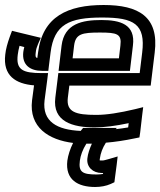

<svg xmlns="http://www.w3.org/2000/svg" viewBox="-44 -539 641 767"><path d="M301 35C308 35 316 35 323 35C314 55 307 75 305 94C301 128 327 152 362 152C364 152 366 152 368 152L367 156C360 157 352 158 342 158C286 158 269 149 275 103C278 81 286 59 301 35ZM370 -519C228 -519 126 -474 108 -329L105 -307C97 -310 97 -316 99 -331C100 -342 103 -351 108 -363L119 -388L94 -394L28 -410L4 -416L-5 -392C-14 -367 -21 -342 -23 -321C-33 -237 18 -204 92 -198L84 -138C71 -30 151 20 248 32C236 56 228 81 225 103C216 179 267 208 336 208C358 208 380 204 398 196L413 189L415 173L422 120L426 86L392 96C377 100 371 102 368 102C351 102 354 104 355 94C358 73 365 53 379 31C416 28 455 22 493 14L513 10L516 -10L524 -79L528 -111L496 -103C433 -88 382 -80 340 -80C259 -80 220 -91 227 -149L233 -197H533H558L561 -222L574 -329C592 -473 509 -519 370 -519ZM364 -469C491 -469 538 -443 524 -329L514 -247H214H189L186 -222L177 -149C165 -53 246 -30 334 -30C372 -30 418 -36 470 -47L468 -30C452 -27 435 -25 418 -23L423 -28H377H302H288L279 -17V-16C184 -20 124 -53 134 -138L145 -222L148 -247H123C47 -247 19 -260 27 -321C28 -332 31 -343 34 -356L53 -351C51 -344 50 -337 49 -331C43 -279 77 -256 124 -256H149L152 -281L158 -329C172 -442 233 -469 364 -469ZM355 -409C423 -409 443 -404 437 -357L431 -306H246L252 -357C258 -404 284 -409 355 -409ZM361 -459C285 -459 213 -445 202 -357L193 -281L190 -256H215H450H475L478 -281L487 -357C498 -442 436 -459 361 -459Z"/></svg>

Font: Gamestation Display Outline
Style: Italic
Weight: 400
Designer: Jonas Hecksher
Foundry: Jonas Hecksher, Playtypeª, e-types AS
Version: Version 1.003